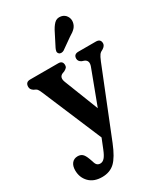

<svg xmlns="http://www.w3.org/2000/svg" viewBox="-229 -754 940 1091"><g transform="rotate(-30 241.0 -208.5)"><path d="M190.5 112.5 216 49 51.5 -340.5Q44 -358.5 38 -365.8Q32 -373 16 -379.5Q-1.5 -391 -1.5 -407.5Q-1.5 -439 29 -439H214Q242.5 -439 242.5 -410.5Q242.5 -400.5 237 -394.5Q231.5 -388.5 220.5 -382.5L207 -377.5Q178.5 -365 193.5 -328L280.5 -105.5L364.5 -329Q378 -365 350 -377.5L335 -382.5Q315 -392.5 315 -410.5Q315 -439 346 -439H460Q491 -439 491 -410.5Q491 -394.5 472 -382Q455.5 -374.5 447.8 -364.5Q440 -354.5 428.5 -326.5L254.5 107.5Q223.5 185 191 215.5Q158.5 246 107.5 246Q53.5 246 23 214.8Q-7.5 183.5 -7.5 136.5Q-7.5 107.5 6.2 90.5Q20 73.5 44.5 73.5Q62 73.5 73.8 83Q85.5 92.5 96 120.5L103.5 141.5Q108.5 160.5 116.5 167.2Q124.5 174 136.5 174Q152 174 164.5 160.2Q177 146.5 190.5 112.5ZM283.5 -599.5Q298.5 -631 316 -649Q333.5 -667 360.5 -662Q383 -657.5 394.5 -639.2Q406 -621 402.5 -600Q399 -579.5 385.8 -565.2Q372.5 -551 346.5 -536L275.5 -486Q267.5 -481.5 258.2 -481.5Q249 -481.5 243.5 -487.5Q236.5 -495 238 -503.8Q239.5 -512.5 244 -522Z"/></g></svg>

Font: Fraunces 144pt S100 SemiBold
Style: Regular
Weight: 600
Version: Version 1.000; ttfautohint (v1.8.3)